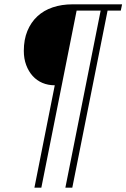

<svg xmlns="http://www.w3.org/2000/svg" viewBox="-20 -718 584 887"><path d="M233 -324Q202 -324 176 -335Q150 -346 131 -367Q112 -388 101 -417.5Q90 -447 90 -483Q90 -535 106.5 -575Q123 -615 152.5 -642.5Q182 -670 223.5 -684Q265 -698 315 -698H544L538 -669H477L314 149H282L445 -669H334L171 149H139Z"/></svg>

Font: IBM Plex Sans Cond ExtLt
Style: Italic
Weight: 200
Width: 3
Italic angle: -11°
Designer: Mike Abbink, Paul van der Laan, Pieter van Rosmalen
Foundry: Bold Monday
Version: Version 1.3